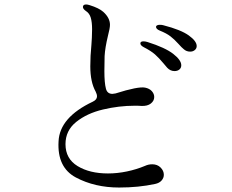

<svg xmlns="http://www.w3.org/2000/svg" viewBox="-20 -812 1040 859"><path d="M242 -180Q247 -287 395 -357Q414 -366 414 -381Q414 -390 408 -402Q384 -445 384 -515Q384 -562 389 -612Q390 -626 391 -643.5Q392 -661 392 -681Q392 -713 386 -733Q380 -753 364 -763Q351 -772 351 -781Q351 -786 354.5 -789Q358 -792 365 -792Q372 -792 381 -789Q423 -776 442 -759Q472 -732 472 -701Q472 -686 463 -652Q450 -598 448 -561L447 -494Q447 -441 454 -415Q460 -392 483 -392Q487 -392 497 -394Q598 -426 629 -420Q649 -416 659.5 -404Q670 -392 670 -378Q670 -361 655 -349Q640 -337 613 -338Q604 -339 583 -339Q512 -339 440.5 -322Q369 -305 321 -266.5Q273 -228 273 -167Q273 -102 327 -69Q381 -36 463 -36Q505 -36 548 -45Q591 -54 629 -70Q644 -77 661 -77Q684 -77 698.5 -62.5Q713 -48 713 -30Q713 -16 703 -4.5Q693 7 674 11Q600 27 513 27Q404 27 319.5 -18Q235 -63 242 -180ZM860 -606Q860 -595 851.5 -588Q843 -581 831 -581Q814 -581 802 -592Q793 -599 778 -616Q760 -636 742.5 -649.5Q725 -663 695 -675Q678 -682 678 -692Q678 -696 682.5 -698.5Q687 -701 695 -701Q705 -701 711 -699Q789 -679 824.5 -653.5Q860 -628 860 -606ZM791 -520Q791 -508 782.5 -501Q774 -494 761 -494Q742 -494 728 -509Q712 -528 711 -529Q691 -553 673.5 -568.5Q656 -584 623 -601Q608 -609 608 -618Q608 -627 622 -627Q630 -627 640 -624Q719 -599 755 -571Q791 -543 791 -520Z"/></svg>

Font: Hina Mincho
Style: Regular
Weight: 400
Designer: satsuyako
Foundry: satsuyako
Version: Version 1.100